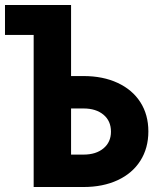

<svg xmlns="http://www.w3.org/2000/svg" viewBox="-25 -750 645 770"><path d="M110 0V-610H-5V-730H260V-445H310Q388 -445 447 -417.5Q506 -390 538 -340Q570 -290 570 -223Q570 -156 538 -105.5Q506 -55 447 -27.5Q388 0 310 0ZM310 -130Q360 -130 390 -155Q420 -180 420 -222Q420 -265 390 -290Q360 -315 310 -315H260V-130Z"/></svg>

Font: JetBrains Mono Extra Bold
Style: Regular
Weight: 800
Monospace: yes
Designer: Philipp Nurullin, Konstantin Bulenkov
Foundry: JetBrains
Version: 2.002